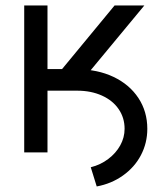

<svg xmlns="http://www.w3.org/2000/svg" viewBox="-20 -550 594 693"><path d="M126 -299.8V-222.7H258.8C292 -222.7 321.6 -216.8 347.7 -205.1C373.7 -193.4 393.9 -177.1 408.2 -156.2C422.5 -135.4 429.7 -111.7 429.7 -85C429.7 -64.1 424.5 -44.3 414.1 -25.4C403.6 -6.5 389.2 9.9 370.6 23.9C352.1 37.9 331.1 47.9 307.6 53.7L329.1 123C364.3 116.5 395.8 103.4 423.8 83.5C451.8 63.6 473.5 39.1 488.8 9.8C504.1 -19.5 511.7 -51.1 511.7 -85C511.7 -126.6 501 -163.7 479.5 -196.3C458 -228.8 428.1 -254.2 389.6 -272.5C351.2 -290.7 307.6 -299.8 258.8 -299.8ZM67.4 -530.3V0H151.4V-222.7H246.1L501 -530.3H393.6L204.1 -300.8H151.4V-530.3Z"/></svg>

Font: Pretendard Variable
Style: Regular
Weight: 400
Designer: Base glyphs from Inter by Rasmus Andersson; Hangeul glyphs from Noto Sans CJK(Source Han Sans) by Jang Soo-young and Kan
Foundry: Kil Hyung-jin
Version: Version 1.309;Glyphs 3.2 (3225)